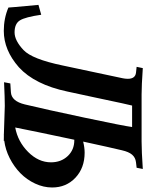

<svg xmlns="http://www.w3.org/2000/svg" viewBox="100 -874 776 1017"><g transform="rotate(90 488.5 -366.0)"><path d="M693.4 2.4 692.9 2Q657.2 1.5 610.8 -0.7Q564.5 -2.9 541.5 -2.9Q500 -2.9 416 1L422.4 -32.2L468.8 -35.2Q516.6 -38.1 533.7 -109.4Q560.1 -219.2 603.8 -425.8Q647.5 -632.3 653.3 -677.2H539.6Q538.1 -672.9 527.3 -623.5Q516.1 -570.3 495.1 -472.4Q474.1 -374.5 465.3 -334Q428.7 -161.6 336.9 -77.6Q246.1 2.4 144 2.4Q77.6 2.4 20.5 -22Q19.5 -35.6 17.6 -58.3Q15.6 -81.1 12.2 -117.9Q8.8 -154.8 6.3 -181.2L58.6 -195.8Q70.8 -111.3 88.4 -83Q106 -54.7 151.9 -54.7Q195.3 -54.7 245.6 -102.1Q293.5 -147 327.1 -308.1Q338.4 -361.3 361.1 -468Q383.8 -574.7 395 -627.4Q397.9 -641.1 397.9 -654.3Q397.9 -693.8 366.2 -697.8L334.5 -701.2L341.3 -733.9Q434.6 -727.5 480.5 -727.5H730Q780.3 -727.5 875.5 -733.9L869.1 -701.2L839.8 -697.8Q814.9 -694.8 799.8 -677.2Q784.7 -659.7 776.4 -623Q763.2 -568.4 730.5 -418Q762.7 -425.8 789.1 -425.8Q870.1 -425.8 921.9 -377Q973.6 -328.1 973.6 -253.9Q973.6 -208 952.9 -163.6Q932.1 -119.1 897.7 -85.4Q863.3 -51.8 818.1 -28.8Q772.9 -5.9 725.6 0L727.1 2.4Q721.7 2.4 712.6 2.2Q703.6 2 699.2 2Q698.2 2 696.3 2.2Q694.3 2.4 693.4 2.4ZM723.1 -371.1H720.7Q673.3 -147.9 655.8 -58.1Q730.5 -71.8 785.4 -126.5Q840.3 -181.2 840.3 -247.6Q840.3 -300.8 807.4 -335.9Q774.4 -371.1 723.1 -371.1Z"/></g></svg>

Font: Flanker
Style: Bold Italic
Weight: 700
Italic angle: -12°
Designer: Flanker
Version: Version 2.000